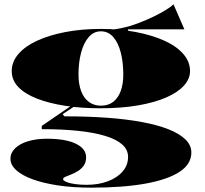

<svg xmlns="http://www.w3.org/2000/svg" viewBox="-20 -648 941 883"><path d="M400 215Q314 215 245.5 204.5Q177 194 128.5 176Q80 158 54 134Q28 110 28 82Q28 55 49.5 34Q71 13 109 1.5Q147 -10 195 -10Q282 -10 329 13Q376 36 376 75Q376 98 365.5 113Q355 128 339.5 138Q324 148 308 154Q292 160 281 165Q270 170 270 176Q270 182 285 188.5Q300 195 324.5 198.5Q349 202 378 202Q433 202 476.5 185.5Q520 169 544.5 140Q569 111 569 74Q569 40 541.5 16Q514 -8 462 -23.5Q410 -39 337 -46.5Q264 -54 172 -54V-69L314 -166L324 -160L268 -123L276 -113Q382 -113 472 -106.5Q562 -100 634 -86.5Q706 -73 756 -53Q806 -33 833 -6.5Q860 20 860 53Q860 107 805.5 142.5Q751 178 648.5 196.5Q546 215 400 215ZM440 -150Q354 -150 279.5 -161.5Q205 -173 150 -194.5Q95 -216 64.5 -247.5Q34 -279 34 -321Q34 -364 64.5 -399.5Q95 -435 150 -460.5Q205 -486 280 -500.5Q355 -515 444 -515Q529 -515 603 -501Q677 -487 733.5 -462Q790 -437 822 -401Q854 -365 854 -321Q854 -286 826.5 -255Q799 -224 746 -200.5Q693 -177 616 -163.5Q539 -150 440 -150ZM444 -162Q478 -162 500.5 -179.5Q523 -197 535 -229Q547 -261 547 -305Q547 -361 535.5 -406Q524 -451 501 -477.5Q478 -504 444 -504Q411 -504 388 -477.5Q365 -451 353 -406Q341 -361 341 -305Q341 -262 353 -229.5Q365 -197 388.5 -179.5Q412 -162 444 -162ZM569 -494 458 -509Q496 -510 537 -518.5Q578 -527 616 -541.5Q654 -556 687 -572Q720 -588 744 -603Q768 -618 778 -628L828 -513H569Z"/></svg>

Font: Kalnia SemiExpanded SemiBold
Style: Regular
Weight: 600
Width: 6
Designer: Frida Medrano
Foundry: Frida Medrano
Version: Version 1.105